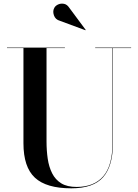

<svg xmlns="http://www.w3.org/2000/svg" viewBox="-20 -1009 751 1044"><path d="M305.5 -896Q281 -902.5 273 -926.2Q265 -950 276.5 -968.5Q283.5 -979.5 298 -985.5Q312.5 -991.5 328.8 -988Q345 -984.5 356.5 -967L446 -846.5L444.5 -844.5ZM18 -750H333V-747.5H233V-240Q233 -190.5 239.5 -146Q246 -101.5 263.5 -66.8Q281 -32 313 -12.2Q345 7.5 396.5 7.5Q491 7.5 541.2 -50.2Q591.5 -108 591.5 -230V-747.5H497.5V-750H693V-747.5H594V-230Q594 -106.5 541 -45.8Q488 15 367.5 15Q232 15 169.8 -42.8Q107.5 -100.5 107.5 -230V-747.5H18Z"/></svg>

Font: Bodoni* 72pt Medium
Style: Regular
Weight: 500
Version: Version 2.3